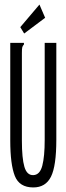

<svg xmlns="http://www.w3.org/2000/svg" viewBox="-20 -811 290 842"><path d="M126 11Q65 11 45 -39.5Q25 -90 25 -195V-623H85V-616Q79 -610 77.5 -603Q76 -596 76 -579V-194Q76 -117 87 -79.5Q98 -42 126 -43Q155 -44 165.5 -84.5Q176 -125 176 -197V-623H227V-198Q227 -83 203.5 -36Q180 11 126 11ZM86 -664 69 -692 153 -791 178 -733Z"/></svg>

Font: Inconsolata UltraCondensed
Style: Regular
Weight: 400
Width: 1
Monospace: yes
Designer: Raph Levien, Cyreal, Brenton Simpson
Foundry: Raph Levien, Cyreal, Google
Version: Version 3.001; ttfautohint (v1.8.2.53-6de2)